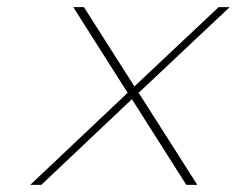

<svg xmlns="http://www.w3.org/2000/svg" viewBox="-20 -520 666 540"><path d="M186 -500 339 -259 65 0H96L351 -241L504 0H535L370 -259L626 -500H595L358 -277L216 -500Z"/></svg>

Font: LT Wave Mono Thin
Style: Italic
Weight: 100
Designer: Daniel Lyons
Version: Version 2.5 (Glyphs App)